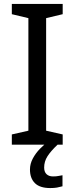

<svg xmlns="http://www.w3.org/2000/svg" viewBox="-20 -734 379 974"><path d="M298 0H40V-52L124 -71V-642L40 -662V-714H298V-662L214 -642V-71L298 -52ZM204 116Q204 138 216 149.5Q228 161 249 161Q266 161 277.5 158.5Q289 156 297 155V211Q283 215 269 217.5Q255 220 235 220Q182 220 157 195Q132 170 132 126Q132 97 146.5 70Q161 43 182.5 21Q204 -1 224 -15L272 0Q238 32 221 58.5Q204 85 204 116Z"/></svg>

Font: Noto Sans Bassa Vah
Style: Regular
Weight: 400
Designer: Monotype Design Team
Foundry: Monotype Imaging Inc.
Version: Version 2.002